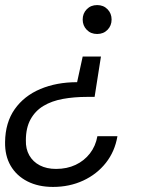

<svg xmlns="http://www.w3.org/2000/svg" viewBox="-21 -531 562 757"><path d="M377 -308 352 -149H323Q271 -149 227 -141Q183 -133 150.5 -113.5Q118 -94 99.5 -60.5Q81 -27 81 22Q80 56 94.5 81.5Q109 107 136 121Q163 135 200 135Q243 135 277 119Q311 103 333.5 74Q356 45 363 6H442Q432 66 396.5 111Q361 156 307 181Q253 206 188 206Q130 206 87 184Q44 162 21 122.5Q-2 83 -1 29Q0 -48 37 -100.5Q74 -153 138 -180Q202 -207 283 -207L305 -308ZM362 -511Q387 -511 403 -494.5Q419 -478 419 -454Q419 -430 403 -413.5Q387 -397 362 -397Q337 -397 321 -413.5Q305 -430 305 -454Q305 -478 321 -494.5Q337 -511 362 -511Z"/></svg>

Font: DM Sans 20pt
Style: Italic
Weight: 400
Italic angle: -10°
Version: Version 4.004;gftools[0.9.30]